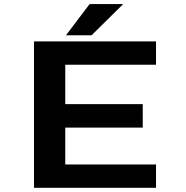

<svg xmlns="http://www.w3.org/2000/svg" viewBox="-20 -898 890 918"><path d="M295.5 -729.5 408.5 -878.5H569L418 -729.5ZM726 -588.5H292V-400H662.5V-288H292V-111.5H726V0H142.5V-700H726Z"/></svg>

Font: League Mono Wide SemiBold
Style: Regular
Weight: 600
Width: 8
Designer: Tyler Finck
Foundry: The League of Moveable Type / Tyler Finck
Version: Version 2.210